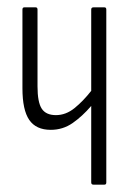

<svg xmlns="http://www.w3.org/2000/svg" viewBox="-20 -502 362 522"><path d="M234 0Q228 0 228 -6V-214Q204 -186 177.5 -167.5Q151 -149 118 -149Q78 -149 59.5 -176Q41 -203 41 -262V-476Q41 -482 46 -482H77Q82 -482 82 -476V-267Q82 -224 93.5 -206.5Q105 -189 132 -189Q159 -189 182.5 -208Q206 -227 228 -255V-476Q228 -482 234 -482H264Q269 -482 269 -476V-6Q269 0 264 0Z"/></svg>

Font: Sofia Sans Extra Condensed Light
Style: Regular
Weight: 300
Designer: Botio Nikoltchev, Ani Petrova
Foundry: lettersoup
Version: Version 4.101